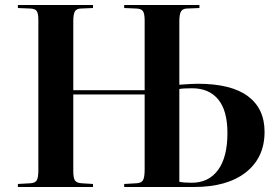

<svg xmlns="http://www.w3.org/2000/svg" viewBox="-20 -750 1120 770"><path d="M51.8 0V-12.2L103 -15.1Q121.6 -16.6 127.7 -27.3Q133.8 -38.1 133.8 -67.9V-669.9Q133.8 -696.3 127.2 -705.8Q120.6 -715.3 100.1 -715.8L51.8 -717.8V-730H353V-717.8L304.2 -715.8Q286.6 -715.3 280.3 -704.1Q273.9 -692.9 273.9 -665V-388.2H560.1V-668.9Q560.1 -695.3 553.2 -705.3Q546.4 -715.3 525.9 -715.8L478 -717.8V-730H779.8V-717.8L730 -715.8Q712.4 -715.3 705.8 -703.9Q699.2 -692.4 699.2 -665V-410.2Q751 -414.1 772.9 -414.1Q907.2 -414.1 974.1 -364.3Q1041 -314.5 1041 -221.2Q1041 -118.2 966.3 -59.1Q891.6 0 756.8 0H478V-12.2L528.8 -15.1Q547.4 -16.6 553.7 -27.8Q560.1 -39.1 560.1 -70.8V-371.1H273.9V-64Q273.9 -36.6 280.5 -26.6Q287.1 -16.6 306.2 -15.1L353 -12.2V0ZM699.2 -21Q716.8 -17.1 749 -17.1Q816.9 -17.1 854.5 -68.4Q892.1 -119.6 892.1 -216.8Q892.1 -306.2 855.2 -351.1Q818.4 -396 750 -396Q715.3 -396 699.2 -393.1Z"/></svg>

Font: Display Semibold
Style: Regular
Weight: 600
Designer: Latin by Veronika Burian and Jose Scaglione. Greek by Irene Vlachou. Cyrillic by Vera Evstafieva.
Foundry: TypeTogether
Version: Version 3.002